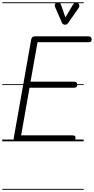

<svg xmlns="http://www.w3.org/2000/svg" viewBox="-25 -1250 830 1698"><path d="M123.5 0Q106.5 0 100.5 -8Q94.5 -16 97 -31L250 -895.5Q252.5 -912 259.5 -920.2Q266.5 -928.5 287 -928.5H754.5Q773.5 -928.5 779.5 -920.2Q785.5 -912 785.5 -900.5Q785.5 -888.5 779.8 -882.8Q774 -877 754.5 -877H307L245 -527.5H627Q646 -527.5 652 -520Q658 -512.5 658 -500Q658 -488.5 652 -481.2Q646 -474 627 -474H236L162 -53H611.5Q631 -53 637 -47.8Q643 -42.5 643 -31.5Q643 -19.5 636.5 -9.8Q630 0 611.5 0ZM123.5 0Q106.5 0 100.5 -8Q94.5 -16 97 -31L250 -895.5Q252.5 -912 259.5 -920.2Q266.5 -928.5 287 -928.5H754.5Q773.5 -928.5 779.5 -920.2Q785.5 -912 785.5 -900.5Q785.5 -888.5 779.8 -882.8Q774 -877 754.5 -877H307L245 -527.5H627Q646 -527.5 652 -520Q658 -512.5 658 -500Q658 -488.5 652 -481.2Q646 -474 627 -474H236L162 -53H611.5Q631 -53 637 -47.8Q643 -42.5 643 -31.5Q643 -19.5 636.5 -9.8Q630 0 611.5 0ZM545.5 -1031.5Q541 -1031.5 533.8 -1036.2Q526.5 -1041 522.5 -1049L465.5 -1180.5Q456 -1201 461.2 -1212.8Q466.5 -1224.5 476.5 -1227.5Q490 -1231.5 500.5 -1226.2Q511 -1221 514.5 -1208L553.5 -1096.5L619.5 -1207Q631 -1226.5 644.8 -1227.2Q658.5 -1228 667 -1221Q677 -1211.5 676.8 -1200Q676.5 -1188.5 669 -1177.5L578 -1047Q569.5 -1034.5 561.2 -1033Q553 -1031.5 545.5 -1031.5ZM-5 420.5H715V428.5H-5ZM-5 -16H715V0H-5ZM-5 -505.5H715V-497.5H-5ZM-5 -1230H715V-1222H-5Z"/></svg>

Font: Edu VIC WA NT Pre Guide
Style: Regular
Weight: 400
Designer: Tina and Corey Anderson, Eben Sorkin, Mirko Velimirovic
Foundry: Google for Education
Version: Version 1.000